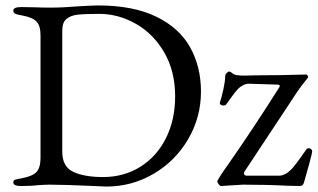

<svg xmlns="http://www.w3.org/2000/svg" viewBox="-20 -679 1171 706"><path d="M29 0ZM325 5Q215 0 163 0Q146 0 118 2Q96 5 58 5Q29 5 29 -8Q29 -16 35 -18Q41 -20 62 -24Q100 -31 114.5 -47Q129 -63 129 -99V-549Q129 -584 114.5 -599.5Q100 -615 62 -622Q43 -625 36 -628.5Q29 -632 29 -640Q29 -653 58 -653L115 -652Q130 -651 169 -651Q210 -651 272 -656Q293 -657 310.5 -658Q328 -659 340 -659Q470 -659 555 -617.5Q640 -576 679.5 -504.5Q719 -433 719 -342Q719 -248 672 -167.5Q625 -87 545 -40Q465 7 371 7ZM624 -325Q624 -417 584 -486Q544 -555 479.5 -591.5Q415 -628 345 -628Q292 -628 265.5 -625Q239 -622 224 -609Q209 -596 209 -567V-121Q209 -66 249.5 -47Q290 -28 359 -28Q436 -28 496.5 -66Q557 -104 590.5 -171.5Q624 -239 624 -325ZM779 -12Q779 -15 791.5 -34.5Q804 -54 816 -70Q915 -212 1007 -358L1009 -363Q1009 -368 998 -368L899 -371Q886 -372 874.5 -366Q863 -360 855 -352Q846 -343 826 -315Q811 -294 811 -294Q808 -291 802 -291Q795 -291 791 -294.5Q787 -298 789 -304Q795 -321 801.5 -351Q808 -381 808 -398Q808 -405 813.5 -410.5Q819 -416 823 -416Q827 -416 838 -407Q845 -401 881 -401L919 -402Q1014 -402 1105 -405Q1109 -405 1111.5 -400.5Q1114 -396 1112 -393Q1086 -361 1074 -343L879 -48Q877 -45 877 -41Q877 -37 880 -35Q883 -33 888 -33H1006Q1028 -33 1051 -56Q1066 -71 1106 -129Q1109 -134 1115 -134Q1120 -134 1124 -130.5Q1128 -127 1128 -122Q1128 -117 1116.5 -74.5Q1105 -32 1098 -9Q1095 5 1082 5L1038 4Q962 0 873 0Q869 0 824 3L793 5Q789 5 784 -1.5Q779 -8 779 -12Z"/></svg>

Font: EB Garamond
Style: Regular
Weight: 400
Designer: Georg Duffner and Octavio Pardo
Foundry: Georg Duffner
Version: Version 1.000; ttfautohint (v1.6)